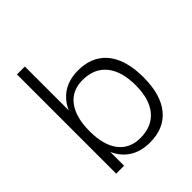

<svg xmlns="http://www.w3.org/2000/svg" viewBox="-200 -844 981 981"><g transform="rotate(-45 290.5 -353.5)"><path d="M140 -717V0H83V-717ZM318 10Q252 10 206 -20Q160 -50 136.5 -108Q113 -166 113 -249Q113 -333 136.5 -391.5Q160 -450 206 -480.5Q252 -511 318 -511Q386 -511 433.5 -480.5Q481 -450 505.5 -391.5Q530 -333 530 -249Q530 -124 475 -57Q420 10 318 10ZM299 -41Q383 -41 428 -95Q473 -149 473 -249Q473 -350 428 -405Q383 -460 299 -460Q223 -460 181.5 -405Q140 -350 140 -249Q140 -149 181.5 -95Q223 -41 299 -41Z"/></g></svg>

Font: 42dot Sans Light
Style: Regular
Weight: 300
Designer: 42dot
Version: Version 1.000